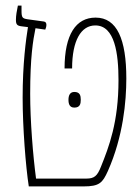

<svg xmlns="http://www.w3.org/2000/svg" viewBox="-20 -667 501 687"><path d="M83 0H279C336 0 347 -13 366 -55C421 -179 432 -305 432 -386C432 -526 399 -604 322 -604C252 -604 211 -544 211 -422H238C238 -522 270 -576 321 -576C391 -576 404 -475 404 -380C404 -230 370 -142 341 -70C328 -37 317 -28 289 -28H109C98 -110 88 -235 88 -331C88 -461 98 -522 107 -566L142 -561C144 -566 146 -572 146 -578C146 -584 144 -589 137 -590L79 -598C60 -601 57 -604 57 -629V-647H44C40 -628 37 -611 37 -596C37 -580 41 -575 56 -573L80 -570C73 -526 61 -440 61 -318C61 -212 72 -71 83 0ZM225 -310C225 -295 229 -282 246 -282C266 -282 269 -295 269 -310C269 -325 266 -338 246 -338C230 -338 225 -325 225 -310Z"/></svg>

Font: Noto Serif Hebrew Condensed Thin
Style: Regular
Weight: 100
Width: 3
Designer: Monotype Design Team
Foundry: Monotype Imaging Inc.
Version: Version 2.004